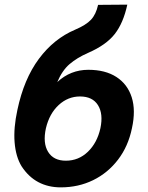

<svg xmlns="http://www.w3.org/2000/svg" viewBox="-20 -792 640 828"><path d="M242 16Q188 16 145.5 -6.5Q103 -29 73 -75Q48 -116 43 -178Q38 -240 55 -318Q83 -451 147.5 -538Q212 -625 304 -664Q351 -684 372.5 -707Q394 -730 403 -771L529 -772Q512 -693 475 -645.5Q438 -598 360 -564Q312 -543 280 -515.5Q248 -488 227 -438Q284 -491 361 -491Q434 -491 482 -460Q530 -429 548 -372.5Q566 -316 549 -239Q533 -161 489 -103.5Q445 -46 381.5 -15Q318 16 242 16ZM264 -99Q319 -99 359 -137.5Q399 -176 413 -239Q426 -301 402.5 -338.5Q379 -376 325 -376Q273 -376 233 -339Q193 -302 178 -239Q164 -175 187.5 -137Q211 -99 264 -99Z"/></svg>

Font: Geist Mono ExtraBold
Style: Italic
Weight: 800
Italic angle: -12°
Monospace: yes
Designer: Basement.studio, Andrés Briganti, Mateo Zaragoza
Foundry: Basement.studio, Vercel, Andrés Briganti, Guido Ferreyra, Mateo Zaragoza
Version: Version 1.500; ttfautohint (v1.8.4.7-5d5b)